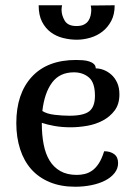

<svg xmlns="http://www.w3.org/2000/svg" viewBox="-20 -696 516 730"><path d="M272 -31Q287 -31 302 -34.5Q317 -38 330.5 -47.5Q344 -57 355.5 -74.5Q367 -92 376 -121Q399 -121 414 -110Q429 -99 429 -76Q429 -55 415.5 -38Q402 -21 379.5 -9.5Q357 2 327.5 8Q298 14 266 14Q211 14 169 -3.5Q127 -21 99 -52.5Q71 -84 56.5 -129Q42 -174 42 -228Q42 -340 101 -404Q160 -468 269 -468Q282 -468 295 -467Q308 -466 319 -462.5Q330 -459 337 -452.5Q344 -446 344 -436Q359 -436 374.5 -430Q390 -424 403.5 -412Q417 -400 425.5 -381.5Q434 -363 434 -337Q434 -300 416 -276Q398 -252 370.5 -237.5Q343 -223 310.5 -217.5Q278 -212 249 -212Q216 -212 187.5 -217Q159 -222 139 -229V-225Q139 -183 146 -147Q153 -111 168.5 -85.5Q184 -60 209.5 -45.5Q235 -31 272 -31ZM261 -421Q207 -421 178 -382Q149 -343 141 -274Q158 -263 187.5 -259.5Q217 -256 244 -256Q298 -256 319.5 -273Q341 -290 341 -332Q341 -382 318 -401.5Q295 -421 261 -421ZM416 -676Q416 -641 403 -616.5Q390 -592 369.5 -576Q349 -560 323 -552.5Q297 -545 272 -545Q246 -545 220 -551.5Q194 -558 173.5 -573Q153 -588 140 -613Q127 -638 127 -676H216Q214 -666 214 -659Q214 -638 226 -617.5Q238 -597 271 -597Q288 -597 299 -602.5Q310 -608 316 -617Q322 -626 324.5 -637Q327 -648 327 -659Q327 -665 325 -675Z"/></svg>

Font: Milonga
Style: Regular
Weight: 400
Designer: Pablo Impallari, Brenda Gallo, Rodrigo Fuenzalida
Foundry: Pablo Impallari, Brenda Gallo, Rodrigo Fuenzalida
Version: Version 1.000; ttfautohint (v0.93) -l 8 -r 50 -G 200 -x 14 -